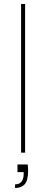

<svg xmlns="http://www.w3.org/2000/svg" viewBox="-20 -760 230 956"><path d="M67 59H118Q120 77 120 90Q120 139 103 157.5Q86 176 55 176V158Q98 158 98 104V97H67ZM85 0V-740H105V0Z"/></svg>

Font: Poppins Thin
Style: Regular
Weight: 250
Designer: Ninad Kale (Devanagari), Jonny Pinhorn (Latin)
Foundry: Indian Type Foundry
Version: Version 3.200;PS 1.000;hotconv 16.6.54;makeotf.lib2.5.65590